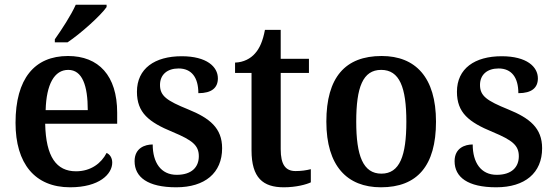

<svg xmlns="http://www.w3.org/2000/svg" viewBox="-20 -786 2360 816"><path d="M213 -619V-606H267C324 -644 409 -721 433 -756V-766H302C282 -721 242 -660 213 -619ZM278 10C402 10 457 -46 457 -95C457 -115 447 -130 433 -136C411 -93 367 -58 303 -58C220 -58 175 -119 172 -260H478V-307C478 -465 399 -548 269 -548C127 -548 46 -452 46 -264C46 -91 128 10 278 10ZM353 -318H174C177 -428 211 -489 270 -489C330 -489 353 -422 353 -318Z M729 10C851 10 924 -51 924 -156C924 -242 871 -284 780 -321C689 -358 660 -378 660 -425C660 -469 691 -495 739 -495C794 -495 823 -457 823 -390C880 -390 906 -413 906 -453C906 -502 859 -547 752 -547C638 -547 562 -495 562 -396C562 -307 612 -267 714 -225C798 -190 825 -168 825 -122C825 -76 795 -43 731 -43C664 -43 629 -95 629 -172C596 -172 552 -157 552 -101C552 -33 608 10 729 10Z M1186 10C1239 10 1282 -2 1301 -11V-67C1281 -62 1261 -59 1236 -59C1193 -59 1173 -87 1173 -152V-476H1293V-536H1173V-659H1106C1097 -611 1083 -580 1064 -559C1045 -537 1015 -521 979 -520V-476H1049V-147C1049 -30 1098 10 1186 10Z M1599 10C1753 10 1833 -81 1833 -269C1833 -457 1746 -548 1602 -548C1447 -548 1367 -457 1367 -269C1367 -81 1455 10 1599 10ZM1601 -48C1523 -48 1494 -124 1494 -269C1494 -415 1522 -489 1600 -489C1678 -489 1707 -415 1707 -269C1707 -124 1679 -48 1601 -48Z M2089 10C2211 10 2284 -51 2284 -156C2284 -242 2231 -284 2140 -321C2049 -358 2020 -378 2020 -425C2020 -469 2051 -495 2099 -495C2154 -495 2183 -457 2183 -390C2240 -390 2266 -413 2266 -453C2266 -502 2219 -547 2112 -547C1998 -547 1922 -495 1922 -396C1922 -307 1972 -267 2074 -225C2158 -190 2185 -168 2185 -122C2185 -76 2155 -43 2091 -43C2024 -43 1989 -95 1989 -172C1956 -172 1912 -157 1912 -101C1912 -33 1968 10 2089 10Z"/></svg>

Font: Noto Serif Armenian SemiCondensed SemiBold
Style: Regular
Weight: 600
Width: 4
Designer: Monotype Design Team
Foundry: Monotype Imaging Inc.
Version: Version 2.008